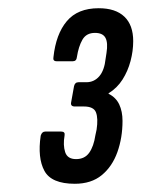

<svg xmlns="http://www.w3.org/2000/svg" viewBox="-20 -795 344 467"><path d="M162 -348Q105 -348 88 -379.5Q71 -411 79 -465Q82 -475 90 -475H129Q139 -475 137 -465Q133 -442 138.5 -425Q144 -408 165 -408Q186 -408 197 -423.5Q208 -439 212 -466L215 -480Q219 -507 213.5 -521.5Q208 -536 184 -536H162Q151 -536 153 -546L160 -585Q162 -595 171 -595H190Q209 -595 221.5 -609.5Q234 -624 237 -653L239 -666Q243 -691 236.5 -703Q230 -715 211 -715Q190 -715 180.5 -698.5Q171 -682 167 -656Q166 -646 157 -646H118Q108 -646 110 -656Q116 -712 142.5 -743.5Q169 -775 220 -775Q261 -775 282.5 -754.5Q304 -734 304 -695Q304 -671 297.5 -646.5Q291 -622 278 -601.5Q265 -581 244 -568V-567Q262 -558 270 -541Q278 -524 278 -501Q278 -460 265.5 -425Q253 -390 227.5 -369Q202 -348 162 -348Z"/></svg>

Font: Sofia Sans Extra Condensed Medium
Style: Italic
Weight: 500
Italic angle: -9°
Version: Version 4.100